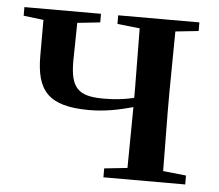

<svg xmlns="http://www.w3.org/2000/svg" viewBox="-43 -575 708 622"><g transform="rotate(5 310.5 -263.5)"><path d="M317 -499 390 -491 392 -296V-265C358 -257 328 -254 292 -254C209 -254 185 -281 185 -367L187 -491L261 -499V-527H12V-499L77 -491V-375C77 -262 116 -213 250 -213C300 -213 345 -222 392 -235L390 -37L315 -29V0H581V-29L506 -37L504 -232V-296L506 -491L581 -499V-527H317Z"/></g></svg>

Font: Noto Serif CJK JP SemiBold
Style: Regular
Weight: 600
Designer: Ryoko NISHIZUKA 西塚涼子 (kana & ideographs); Frank Grießhammer (Latin, Greek & Cyrillic); Wenlong ZHANG 张文龙 (bopomofo); San
Foundry: Adobe
Version: Version 2.001;hotconv 1.1.0;makeotfexe 2.6.0